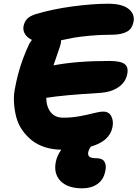

<svg xmlns="http://www.w3.org/2000/svg" viewBox="-20 -731 741 1034"><path d="M423.8 283.2Q344.2 283.2 305.9 243.7Q267.6 204.1 280.8 139.2Q288.1 105 310.1 75.2Q262.2 74.7 221.2 61.3Q180.2 47.9 150.9 24.4Q121.6 1 99.6 -30.8Q77.6 -62.5 67.6 -100.3Q57.6 -138.2 55.2 -180.7Q52.7 -223.1 63 -267.1Q84.5 -379.4 131.8 -481.9Q138.2 -499 151.9 -516.1Q125.5 -528.8 114 -548.6Q102.5 -568.4 106.9 -590.8Q112.3 -615.2 126.2 -629.6Q140.1 -644 168.9 -653.8Q260.7 -681.6 369.4 -696.3Q478 -710.9 562 -710.9Q637.7 -710.9 672.4 -683.1Q707 -655.3 699.2 -613.8Q694.3 -590.8 682.9 -576.2Q671.4 -561.5 645.3 -552.7Q619.1 -543.9 578.1 -543.9Q518.6 -543.9 462.9 -538.6Q407.2 -533.2 379.6 -528.3Q352.1 -523.4 309.1 -514.2Q309.1 -505.9 308.1 -501Q306.2 -490.2 300.5 -473.4Q294.9 -456.5 284.4 -426.8Q273.9 -397 268.1 -378.9Q391.6 -402.8 568.8 -402.8Q628.4 -402.8 650.9 -386.2Q673.3 -369.6 665 -331.1Q656.2 -287.1 617.2 -261Q578.1 -234.9 522.9 -231Q321.3 -219.2 229 -204.1Q230 -155.3 253.4 -126.2Q276.9 -97.2 320.8 -97.2Q366.7 -97.2 409.7 -105.2Q452.6 -113.3 484.6 -121.6Q516.6 -129.9 536.1 -129.9Q566.9 -129.9 579.6 -104.5Q592.3 -79.1 585.9 -46.9Q570.8 29.3 470.2 58.1Q459.5 69.8 455.1 88.9Q452.1 105 461.9 113Q471.7 121.1 500 121.1Q532.2 121.1 543.2 141.1Q554.2 161.1 546.9 190.9Q538.1 236.8 504.6 260Q471.2 283.2 423.8 283.2Z"/></svg>

Font: Shantell Sans Irregular Bouncy
Style: Italic
Weight: 800
Italic angle: -11.31°
Designer: Stephen Nixon, Anya Danilova, Shantell Martin
Foundry: Arrow Type
Version: Version 1.006;[9816181b4]